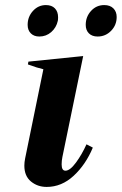

<svg xmlns="http://www.w3.org/2000/svg" viewBox="-20 -727 480 757"><path d="M89 -629Q89 -661 110 -684Q131 -707 161 -707Q184 -707 196.5 -694Q209 -681 209 -659Q209 -650 208 -645Q202 -618 182 -600.5Q162 -583 135 -583Q114 -583 101.5 -595.5Q89 -608 89 -629ZM318 -629Q318 -661 339 -684Q360 -707 391 -707Q414 -707 427 -694Q440 -681 440 -660Q440 -628 418 -605.5Q396 -583 365 -583Q343 -583 330.5 -595.5Q318 -608 318 -629ZM76 -74Q76 -87 79 -102L151 -454Q128 -459 90 -473L92 -484L308 -506L226 -108Q223 -93 223 -79Q223 -54 238 -54Q256 -54 279.5 -86Q303 -118 321 -158L346 -145Q318 -78 270.5 -34Q223 10 164 10Q128 10 102 -11.5Q76 -33 76 -74Z"/></svg>

Font: Trirong
Style: Bold Italic
Weight: 700
Italic angle: -12°
Designer: Katatrad Team
Foundry: CadsonDemak
Version: Version 1.001